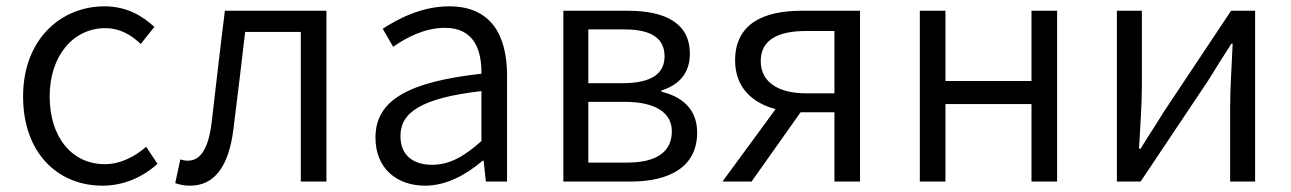

<svg xmlns="http://www.w3.org/2000/svg" viewBox="-20 -574 4082 607"><path d="M304 13C370 13 430 -13 478 -56L442 -110C408 -80 362 -55 311 -55C207 -55 137 -141 137 -269C137 -398 212 -485 313 -485C358 -485 393 -465 425 -435L468 -489C430 -524 381 -554 310 -554C173 -554 53 -450 53 -269C53 -91 162 13 304 13Z M581 13C657 13 703 -46 718 -166C731 -268 743 -371 755 -473H931V0H1012V-540H691C676 -422 663 -304 649 -186C639 -103 613 -66 574 -66C564 -66 557 -68 550 -70L534 5C549 10 562 13 581 13Z M1324 13C1392 13 1454 -22 1506 -66H1509L1516 0H1583V-335C1583 -465 1531 -554 1400 -554C1313 -554 1237 -514 1190 -483L1223 -426C1264 -455 1322 -486 1387 -486C1480 -486 1503 -414 1502 -341C1270 -315 1167 -257 1167 -139C1167 -41 1235 13 1324 13ZM1346 -53C1291 -53 1246 -79 1246 -144C1246 -218 1311 -264 1502 -286V-128C1447 -79 1401 -53 1346 -53Z M1761 0H1973C2098 0 2184 -47 2184 -155C2184 -233 2131 -270 2071 -284V-288C2126 -305 2161 -342 2161 -404C2161 -501 2083 -540 1965 -540H1761ZM1840 -311V-481H1955C2043 -481 2081 -450 2081 -396C2081 -344 2044 -311 1948 -311ZM1840 -60V-252H1956C2053 -252 2104 -217 2104 -159C2104 -95 2057 -60 1963 -60Z M2618 -279H2528C2440 -279 2385 -315 2385 -381C2385 -448 2440 -476 2528 -476H2618ZM2514 -540C2394 -540 2304 -499 2304 -383C2304 -296 2360 -248 2432 -229L2264 0H2356L2511 -219H2512H2618V0H2699V-540Z M2888 0H2969V-245H3241V0H3322V-540H3241V-318H2969V-540H2888Z M3511 0H3586L3800 -320C3820 -353 3852 -403 3873 -436H3877C3874 -366 3869 -294 3869 -235V0H3948V-540H3872L3659 -220C3639 -187 3606 -137 3586 -104H3581C3585 -174 3590 -247 3590 -304V-540H3511Z"/></svg>

Font: Genne Gothic Normal
Style: Regular
Weight: 350
Designer: Ryoko NISHIZUKA (kana & ideographs); Paul D. Hunt (Latin, Greek & Cyrillic); Wenlong ZHANG (bopomofo); Sandoll Communica
Foundry: Adobe Systems Incorporated
Version: Version 1.004;PS 1.004;hotconv 16.6.51;makeotf.lib2.5.65220